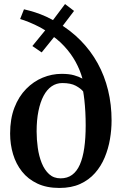

<svg xmlns="http://www.w3.org/2000/svg" viewBox="-20 -918 599 949"><path d="M273.5 11Q210.5 11 164.5 -10.8Q118.5 -32.5 88.8 -70Q59 -107.5 44.5 -156Q30 -204.5 30 -258Q30 -330.5 51.2 -385.8Q72.5 -441 109 -478.2Q145.5 -515.5 191 -534.2Q236.5 -553 284.5 -553Q321.5 -553 346 -546Q370.5 -539 387.5 -529.5Q376 -571.5 353.8 -612.2Q331.5 -653 297.2 -690Q263 -727 215 -757L278 -773L186 -659L140 -690.5L234 -805.5L225.5 -752Q206.5 -768 179 -782.5Q151.5 -797 124.5 -808Q97.5 -819 79.5 -824L98.5 -872Q127 -865.5 153.5 -857Q180 -848.5 208.8 -835.5Q237.5 -822.5 271.5 -801L218.5 -787.5L301.5 -898L346 -864L267 -760L264 -806.5Q329 -768.5 379 -717.5Q429 -666.5 463 -604.8Q497 -543 514.2 -472Q531.5 -401 531.5 -322.5Q531.5 -277 523.5 -230Q515.5 -183 497.5 -139.8Q479.5 -96.5 449.5 -62.5Q419.5 -28.5 376.2 -8.8Q333 11 273.5 11ZM279.5 -36.5Q313 -36.5 336.5 -53.8Q360 -71 374.8 -104.5Q389.5 -138 396.5 -186.8Q403.5 -235.5 403.5 -298.5Q403.5 -332 401.8 -364.5Q400 -397 397 -423.8Q394 -450.5 391 -466Q379.5 -480.5 354.8 -494Q330 -507.5 288 -507.5Q259 -507.5 235.5 -491.5Q212 -475.5 195.5 -444.5Q179 -413.5 170 -369Q161 -324.5 161 -268.5Q161 -228 166.8 -187.2Q172.5 -146.5 186.2 -112.2Q200 -78 222.8 -57.2Q245.5 -36.5 279.5 -36.5Z"/></svg>

Font: Merriweather 60pt SemiBold
Style: Regular
Weight: 600
Version: Version 2.100